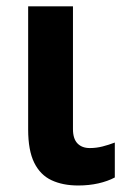

<svg xmlns="http://www.w3.org/2000/svg" viewBox="-20 -566 394 596"><path d="M206.5 -546.4V-165Q206.5 -135.3 220.5 -120.8Q234.4 -106.4 258.8 -106.4Q278.8 -106.4 298.1 -111.3Q317.4 -116.2 336.4 -123.5V-15.1Q314.5 -3.4 285.4 3.2Q256.3 9.8 222.7 9.8Q174.8 9.8 139.9 -6.6Q105 -22.9 86.2 -61Q67.4 -99.1 67.4 -164.1V-546.4Z"/></svg>

Font: Open Sans SemiCondensed
Style: Bold
Weight: 700
Width: 4
Designer: Monotype Design Team
Foundry: Monotype Imaging Inc.
Version: Version 3.003